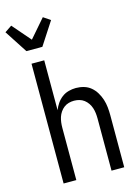

<svg xmlns="http://www.w3.org/2000/svg" viewBox="-180 -1061 822 1138"><g transform="rotate(-15 231.5 -492.0)"><path d="M54 -815 -37 -955 6 -984 103 -872 200 -984 243 -955 152 -815ZM64 0V-735H142V-429Q150 -450 163 -469Q176 -488 194.5 -502Q213 -516 235.5 -522Q258 -528 280 -528Q305 -528 329 -521Q353 -514 371.5 -498.5Q390 -483 403 -461.5Q416 -440 423.5 -416.5Q431 -393 433.5 -368.5Q436 -344 436 -320V0H358V-320Q358 -337 356 -353.5Q354 -370 349 -385.5Q344 -401 334.5 -415Q325 -429 312 -439Q299 -449 283 -453.5Q267 -458 250 -458Q233 -458 217 -453.5Q201 -449 188 -439Q175 -429 165.5 -415Q156 -401 151 -385.5Q146 -370 144 -353.5Q142 -337 142 -320V0Z"/></g></svg>

Font: Iosevka Term SS14
Style: Regular
Weight: 400
Monospace: yes
Designer: Belleve Invis
Foundry: Belleve Invis
Version: Version 24.1.1; ttfautohint (v1.8.4)